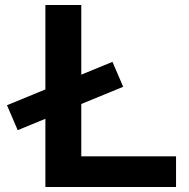

<svg xmlns="http://www.w3.org/2000/svg" viewBox="-20 -750 759 770"><path d="M51 -228 8 -328 431 -502 474 -402ZM162 0V-730H306V-123H686V0Z"/></svg>

Font: M PLUS 2
Style: Bold
Weight: 700
Designer: Coji Morishita
Foundry: UNDERFOREST DESIGN
Version: Version 1.001